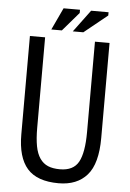

<svg xmlns="http://www.w3.org/2000/svg" viewBox="-58 -893 637 944"><g transform="rotate(5 260.5 -420.5)"><path d="M385 -700H457V-231Q457 -104 407.5 -47.5Q358 9 267 9Q161 9 112.5 -46Q64 -101 64 -215V-700H139V-254Q139 -200 146 -163Q153 -126 169 -103Q185 -80 209 -70Q233 -60 268 -60Q334 -60 359.5 -106Q385 -152 385 -254ZM217 -850H298V-834L218 -741H166ZM353 -850H439V-834L324 -741H272Z"/></g></svg>

Font: PT Sans Narrow
Style: Regular
Weight: 400
Width: 3
Designer: A.Korolkova, O.Umpeleva, V.Yefimov
Foundry: ParaType Ltd
Version: Version 2.003W OFL